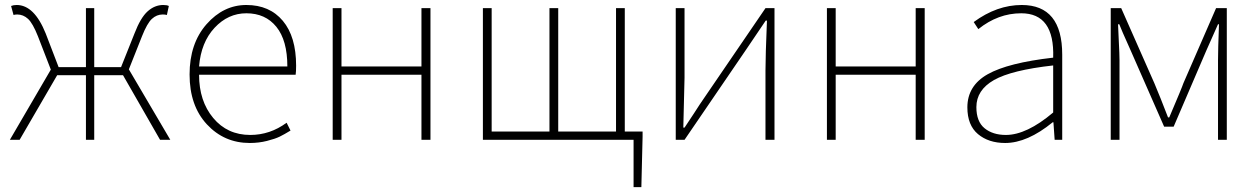

<svg xmlns="http://www.w3.org/2000/svg" viewBox="-20 -560 5037 769"><path d="M496.1 -282.2 662.1 0H621.1L472.7 -258.8H357.4V0H324.2V-258.8H209L58.6 0H19.5L183.6 -281.2L131.8 -415Q111.3 -466.8 92.3 -484.4Q73.2 -502 48.8 -502Q41 -502 34.2 -500L24.4 -536.1Q34.2 -540 46.9 -540Q117.2 -540 163.1 -425.8L214.8 -291H324.2V-527.3H357.4V-291H464.8L518.6 -425.8Q543 -489.3 571.3 -514.6Q599.6 -540 633.8 -540Q648.4 -540 656.2 -536.1L648.4 -500Q641.6 -502 631.8 -502Q607.4 -502 588.4 -484.4Q569.3 -466.8 548.8 -415Z M980.5 12.7Q877.9 12.7 808.6 -62Q739.3 -136.7 739.3 -261.7Q739.3 -385.7 807.1 -462.9Q875 -540 966.8 -540Q1059.6 -540 1112.8 -476.6Q1166 -413.1 1166 -296.9Q1166 -273.4 1164.1 -260.7H777.3Q777.3 -155.3 834 -87.4Q890.6 -19.5 982.4 -19.5Q1061.5 -19.5 1127.9 -68.4L1143.6 -37.1Q1118.2 -21.5 1100.1 -12.7Q1082 -3.9 1049.3 4.4Q1016.6 12.7 980.5 12.7ZM777.3 -293.9H1130.9Q1130.9 -398.4 1086.9 -452.6Q1043 -506.8 966.8 -506.8Q893.6 -506.8 839.4 -448.7Q785.2 -390.6 777.3 -293.9Z M1312.5 0V-527.3H1347.7V-293.9H1668V-527.3H1704.1V0H1668V-260.7H1347.7V0Z M2482.4 -33.2H2553.7V-12.7L2548.8 189.5H2517.6V0H1914.1V-527.3H1949.2V-33.2H2180.7V-527.3H2215.8V-33.2H2447.3V-527.3H2482.4Z M2686.5 0V-527.3H2721.7V-249Q2721.7 -226.6 2716.8 -48.8H2721.7Q2733.4 -65.4 2759.8 -106.4Q2786.1 -147.5 2797.9 -164.1L3045.9 -527.3H3082V0H3045.9V-277.3Q3045.9 -335 3051.8 -477.5H3046.9L2969.7 -363.3L2721.7 0Z M3292 0V-527.3H3327.1V-293.9H3647.5V-527.3H3683.6V0H3647.5V-260.7H3327.1V0Z M4005.9 12.7Q3939.5 12.7 3897 -22.9Q3854.5 -58.6 3854.5 -129.9Q3854.5 -216.8 3936 -262.7Q4017.6 -308.6 4198.2 -329.1Q4204.1 -506.8 4070.3 -506.8Q3977.5 -506.8 3898.4 -443.4L3879.9 -471.7Q3972.7 -540 4072.3 -540Q4234.4 -540 4234.4 -340.8V0H4204.1L4199.2 -70.3H4196.3Q4094.7 12.7 4005.9 12.7ZM4008.8 -19.5Q4091.8 -19.5 4198.2 -109.4V-297.9Q4031.2 -279.3 3960.9 -239.3Q3890.6 -199.2 3890.6 -130.9Q3890.6 -73.2 3923.3 -46.4Q3956.1 -19.5 4008.8 -19.5Z M4428.7 0V-527.3H4470.7L4603.5 -226.6Q4609.4 -212.9 4628.9 -164.6Q4648.4 -116.2 4658.2 -89.8H4663.1Q4714.8 -210.9 4719.7 -226.6L4850.6 -527.3H4893.6V0H4858.4V-318.4Q4858.4 -361.3 4862.3 -462.9H4858.4L4811.5 -357.4L4680.7 -52.7H4642.6L4508.8 -357.4Q4468.8 -446.3 4462.9 -462.9H4458Q4458 -454.1 4460.9 -397.9Q4463.9 -341.8 4463.9 -318.4V0Z"/></svg>

Font: Gen Shin Gothic ExtraLight
Style: Regular
Weight: 100
Designer: [Source Han Sans]
Ryoko NISHIZUKA  (kana & ideographs); Paul D. Hunt (Latin, Greek & Cyrillic); Wenlong ZHANG  (bopomofo
Version: Version 1.002.20150607